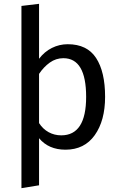

<svg xmlns="http://www.w3.org/2000/svg" viewBox="-20 -770 626 1003"><path d="M529 -264Q529 -140 475 -64Q421 12 322 12Q234 12 184 -48V198L92 213V-739L184 -750V-463Q212 -500 251 -519.5Q290 -539 334 -539Q435 -539 482 -467Q529 -395 529 -264ZM430 -264Q430 -466 311 -466Q272 -466 240 -443Q208 -420 184 -384V-127Q204 -96 234 -79.5Q264 -63 300 -63Q430 -63 430 -264Z"/></svg>

Font: FiraGOUPP
Style: Medium
Weight: 400
Designer: bBox Type
Foundry: bBox Type GmbH
Version: Version 1.001